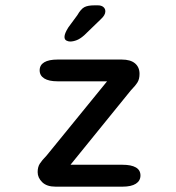

<svg xmlns="http://www.w3.org/2000/svg" viewBox="-20 -699 659 719"><path d="M121 -54.5Q121 -73.5 129 -86Q137 -98.5 154.5 -116.5L381 -394.5H195.5Q163 -394.5 145.8 -405.2Q128.5 -416 128.5 -435.5Q128.5 -455.5 145.8 -465.8Q163 -476 195.5 -476H436Q468.5 -476 485.5 -461.8Q502.5 -447.5 502.5 -422.5Q502.5 -403 495 -390.8Q487.5 -378.5 469.5 -360L244 -82H439Q471.5 -82 488.8 -72Q506 -62 506 -42Q506 -22 488.8 -11Q471.5 0 439 0H188Q155 0 138 -16.8Q121 -33.5 121 -54.5ZM242.5 -543.5Q235.5 -543.5 228.5 -547.2Q221.5 -551 221.5 -561Q221.5 -573.5 236 -596.5L269.5 -642Q283 -665.5 296 -672.2Q309 -679 333.5 -679H346.5Q359.5 -679 367 -672.8Q374.5 -666.5 374.5 -656.5Q374.5 -642.5 358 -627.5L296.5 -568Q281 -554 267.8 -548.8Q254.5 -543.5 242.5 -543.5Z"/></svg>

Font: Sono Monospace Medium
Style: Regular
Weight: 500
Designer: Tyler Finck
Foundry: Tyler Finck
Version: Version 2.112